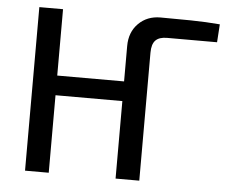

<svg xmlns="http://www.w3.org/2000/svg" viewBox="-50 -749 965 807"><g transform="rotate(5 432.5 -345.5)"><path d="M466 0V-559Q466 -618 502.5 -654.5Q539 -691 595 -691Q658 -691 723 -690Q788 -689 846 -684L841 -608H630Q597 -608 581.5 -592Q566 -576 566 -540V0ZM84 0V-690H184V0ZM176 -327V-410H479V-327Z"/></g></svg>

Font: Exo 2 Medium
Style: Regular
Weight: 500
Designer: Natanael Gama
Foundry: Natanael Gama
Version: Version 2.010